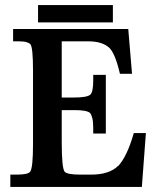

<svg xmlns="http://www.w3.org/2000/svg" viewBox="-20 -742 616 762"><path d="M428 -722V-653H131V-722ZM559 -214 543 0H21V-49H47Q92 -49 100 -61Q111 -77 111 -169V-463Q111 -552 101 -566Q97 -571 86 -574.5Q75 -578 54 -578H32V-627H489L504 -449H456Q437 -531 413 -553Q385 -578 330 -578H225V-355H273Q325 -355 338 -366Q350 -376 350 -423V-445H400V-212H350V-234Q350 -258 346.5 -272.5Q343 -287 337 -294Q324 -305 276 -305H225V-179Q225 -73 237 -60Q248 -49 298 -49H342Q414 -49 449 -84V-83Q485 -122 511 -214Z"/></svg>

Font: New Athena Unicode
Style: Bold
Weight: 700
Designer: J. Rusten 1997; rev. by R. Hancock 2001, 2002, rev. by D. Mastronarde 2002-2021
Foundry: Society for Classical Studies (formerly American Philological Association)
Version: Version 5.008